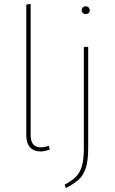

<svg xmlns="http://www.w3.org/2000/svg" viewBox="-20 -756 583 971"><path d="M113 -72V-733L135 -736V-73Q135 -11 186 -11Q207 -11 226 -19L232 0Q206 10 185 10Q152 10 132.5 -10.5Q113 -31 113 -72ZM426 -6Q426 56 414 93Q402 130 379 151.5Q356 173 313 195L307 178Q344 158 364 138Q384 118 394 84.5Q404 51 404 -7V-519H426ZM434 -704Q434 -696 428.5 -690.5Q423 -685 413 -685Q404 -685 398.5 -690.5Q393 -696 393 -704Q393 -712 398.5 -718Q404 -724 413 -724Q423 -724 428.5 -718Q434 -712 434 -704Z"/></svg>

Font: Fira Sans Thin
Style: Regular
Weight: 100
Designer: bBox Type GmbH & Carrois Corporate GbR & Edenspiekermann AG
Foundry: bBox Type GmbH & Carrois Corporate GbR & Edenspiekermann AG
Version: Version 4.301